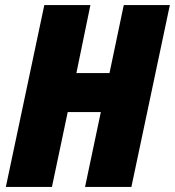

<svg xmlns="http://www.w3.org/2000/svg" viewBox="-20 -734 687 754"><path d="M184 0 246 -294H376L314 0H496L647 -714H466L410 -447H280L335 -714H154L3 0Z"/></svg>

Font: Noto Sans Display SemiCondensed Black
Style: Italic
Weight: 900
Width: 4
Designer: Monotype Design team
Foundry: Monotype Imaging Inc.
Version: 1.000